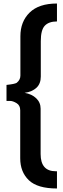

<svg xmlns="http://www.w3.org/2000/svg" viewBox="-20 -862 360 1092"><path d="M211 14Q211 112 297 112Q301 112 304 112V210Q193 210 144 163Q95 116 95 38V-235Q95 -263 74 -275.5Q53 -288 37.5 -288Q22 -288 17 -288V-379Q64 -384 75 -391Q96 -408 96 -432V-656Q96 -739 148.5 -790.5Q201 -842 304 -842V-740Q258 -740 235 -716Q212 -692 212 -628V-427Q212 -386 187.5 -363Q163 -340 120 -334Q161 -327 186 -303Q211 -279 211 -244Z"/></svg>

Font: Exo
Style: DemiBold
Weight: 600
Designer: Natanael Gama
Version: Version 1.00